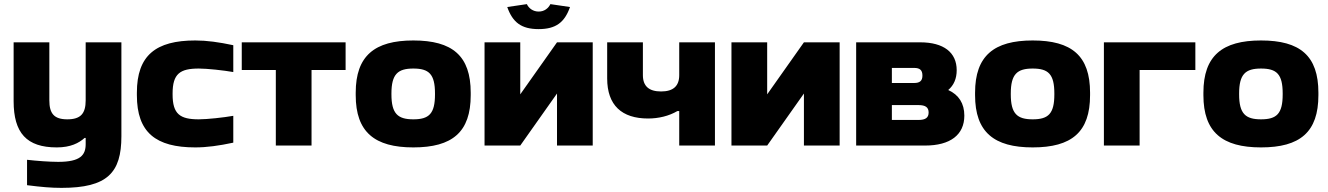

<svg xmlns="http://www.w3.org/2000/svg" viewBox="-20 -705 6433 930"><path d="M568 -45V-500H395V-219C395 -155 371 -127 306 -127C242 -127 219 -155 219 -219V-500H46V-215C46 -61 109 9 255 9C322 9 362 -12 390 -37H395V-7C395 46 370 79 262 79C218 79 155 74 111 69V192C182 201 227 205 278 205C500 205 568 132 568 -45Z M643 -256V-244C643 -63 735 9 926 9C981 9 1040 1 1110 -14V-144C1065 -136 984 -127 943 -127C852 -127 816 -152 816 -248V-252C816 -348 852 -373 943 -373C984 -373 1065 -364 1110 -356V-486C1040 -501 981 -509 926 -509C735 -509 643 -437 643 -256Z M1316 0H1489V-366H1654V-500H1151V-366H1316Z M1703 -256V-244C1703 -65 1795 9 1982 9C2171 9 2260 -65 2260 -244V-256C2260 -435 2171 -509 1982 -509C1795 -509 1703 -435 1703 -256ZM1876 -248V-252C1876 -346 1907 -373 1982 -373C2058 -373 2087 -346 2087 -252V-248C2087 -154 2058 -127 1982 -127C1907 -127 1876 -154 1876 -248Z M2327 0H2500L2678 -252V0H2851V-500H2678L2500 -248V-500H2327ZM2437 -671 2532 -685C2541 -665 2562 -649 2589 -649C2617 -649 2636 -665 2646 -685L2741 -671C2715 -597 2673 -564 2589 -564C2505 -564 2463 -597 2437 -671Z M3443 0V-500H3270V-341C3270 -288 3241 -262 3182 -262C3123 -262 3094 -288 3094 -341V-500H2921V-325C2921 -195 2992 -131 3119 -131C3170 -131 3220 -143 3261 -167H3270V0Z M3523 0H3696L3874 -252V0H4047V-500H3874L3696 -248V-500H3523Z M4127 0H4461C4583 0 4651 -52 4651 -145C4651 -204 4624 -246 4573 -269C4600 -292 4614 -324 4614 -365C4614 -451 4551 -500 4437 -500H4127ZM4300 -124V-196H4429C4463 -196 4478 -185 4478 -160C4478 -135 4463 -124 4429 -124ZM4300 -303V-376H4408C4436 -376 4448 -365 4448 -339C4448 -314 4436 -303 4408 -303Z M4703 -256V-244C4703 -65 4795 9 4982 9C5171 9 5260 -65 5260 -244V-256C5260 -435 5171 -509 4982 -509C4795 -509 4703 -435 4703 -256ZM4876 -248V-252C4876 -346 4907 -373 4982 -373C5058 -373 5087 -346 5087 -252V-248C5087 -154 5058 -127 4982 -127C4907 -127 4876 -154 4876 -248Z M5327 0H5500V-366H5770V-500H5327Z M5809 -256V-244C5809 -65 5901 9 6088 9C6277 9 6366 -65 6366 -244V-256C6366 -435 6277 -509 6088 -509C5901 -509 5809 -435 5809 -256ZM5982 -248V-252C5982 -346 6013 -373 6088 -373C6164 -373 6193 -346 6193 -252V-248C6193 -154 6164 -127 6088 -127C6013 -127 5982 -154 5982 -248Z"/></svg>

Font: LT Wave Black
Style: Regular
Weight: 900
Designer: Daniel Lyons
Version: Version 2.5 (Glyphs App)